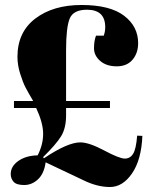

<svg xmlns="http://www.w3.org/2000/svg" viewBox="-20 -731 621 770"><path d="M36 -298V-326H113Q93 -360 82.5 -380Q72 -400 61 -435Q50 -470 50 -503Q50 -602 121.5 -656.5Q193 -711 307 -711Q421 -711 477.5 -668Q534 -625 534 -558Q534 -518 511.5 -491.5Q489 -465 448 -465Q407 -465 382 -486.5Q357 -508 357 -537.5Q357 -567 365 -588H396Q402 -604 402 -622Q402 -692 329 -692Q274 -692 259.5 -656.5Q245 -621 245 -530V-326H421V-298H245V-268Q245 -217 225 -184.5Q205 -152 153 -101L156 -96Q251 -160 302 -160Q337 -160 398 -127.5Q459 -95 480.5 -95Q502 -95 514 -114.5Q526 -134 530 -187L551 -186Q547 -90 509.5 -35.5Q472 19 421 19Q370 19 315 -8L163 -80Q157 -35 132.5 -12Q108 11 77 11Q46 11 34.5 -2Q23 -15 23 -33Q23 -64 53.5 -85.5Q84 -107 131 -108Q153 -151 153 -194.5Q153 -238 125 -298Z"/></svg>

Font: Abril Fatface
Style: Regular
Weight: 400
Designer: Veronika Burian, Jos Scaglione
Foundry: TypeTogether
Version: Version 1.001